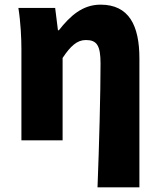

<svg xmlns="http://www.w3.org/2000/svg" viewBox="-20 -603 686 825"><path d="M399 202H579V-352C579 -494 534 -583 412 -583C334 -583 281 -534 233 -473H229L217 -569H59C69 -506 72 -437 72 -392V0H249V-354C283 -405 311 -431 349 -431C396 -431 412 -408 412 -330C412 -203 406 25 399 202Z"/></svg>

Font: Noto Sans Korean Black
Style: Bold
Weight: 900
Designer: Ryoko NISHIZUKA (kana & ideographs); Paul D. Hunt (Latin, Greek & Cyrillic); Wenlong ZHANG (bopomofo); Sandoll Communica
Foundry: Adobe Systems Incorporated
Version: Version 1.000;PS 1;hotconv 1.0.78;makeotf.lib2.5.61930